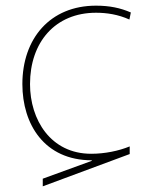

<svg xmlns="http://www.w3.org/2000/svg" viewBox="-20 -558 511 678"><path d="M131 100 438 -14V-41C399 -25 350 -15 302 -15C159 -15 86 -135 86 -261C86 -409 175 -513 319 -513C357 -513 397 -507 437 -489L442 -514C405 -530 367 -538 319 -538C157 -538 59 -422 59 -261C59 -119 137 8 304 8V10L131 73Z"/></svg>

Font: Noto Sans Georgian Thin
Style: Regular
Weight: 100
Designer: Monotype Design Team, Akaki Razmadze
Foundry: Google LLC
Version: Version 2.005